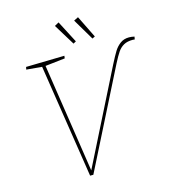

<svg xmlns="http://www.w3.org/2000/svg" viewBox="-127 -985 967 1088"><g transform="rotate(-15 356.5 -440.5)"><path d="M713 -694 710 -678 698 -679Q666 -679 645.5 -667.5Q625 -656 610.5 -635Q596 -614 575 -573L285 2H266L163 -664L72 -672L75 -687L301 -692L299 -677L183 -664L280 -25L555 -572Q579 -619 593.5 -642.5Q608 -666 629.5 -682Q651 -698 681 -698Q697 -698 713 -694ZM385 -754 369 -745 293 -869 318 -883ZM496 -753 480 -745 406 -870 432 -883Z"/></g></svg>

Font: Bitter Pro Thin
Style: Italic
Weight: 250
Italic angle: -9°
Designer: Sol Matas, and Bitter project Authors
Foundry: Sol Matas
Version: Version 1.010